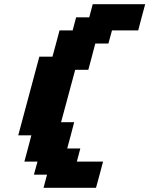

<svg xmlns="http://www.w3.org/2000/svg" viewBox="-20 -895 712 915"><path d="M187.5 0H437.5Q443.4 -21 454.6 -62.5Q465.8 -104 471.2 -125H346.2L362.8 -187.5H300.3Q306.2 -208 317.1 -249.8Q328.1 -291.5 333.5 -312.5H271Q282.2 -354 304.7 -437.3Q327.1 -520.5 338.4 -562.5H400.9Q406.7 -583.5 417.7 -625Q428.7 -666.5 434.1 -687.5H496.6L513.7 -750H638.7Q644 -771 655 -812.5Q666 -854 671.9 -875H421.9L405.3 -812.5H342.8L326.2 -750H263.7Q258.3 -729.5 247.1 -687.7Q235.8 -646 230 -625H167.5Q150.9 -562.5 117.2 -437.5Q83.5 -312.5 66.9 -250H129.4Q124 -229 113 -187.3Q102.1 -145.5 96.2 -125H158.7L141.6 -62.5H204.1Z"/></svg>

Font: Faithful 32x
Style: SemiboldOblique
Weight: 400
Foundry: Faithful Resource Pack
Version: Version 1.0; January 27, 2023